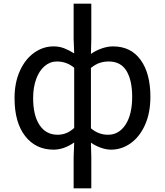

<svg xmlns="http://www.w3.org/2000/svg" viewBox="-20 -800 896 1043"><path d="M380 55 383 -26Q327 13 271 13Q174 13 116.5 -61Q59 -135 59 -267Q59 -351 88 -415Q117 -479 165.5 -513.5Q214 -548 271 -548Q302 -548 328 -538Q354 -528 383 -510L380 -589V-780H476V-589L474 -507Q501 -526 533 -537Q565 -548 594 -548Q691 -548 744 -474.5Q797 -401 797 -275Q797 -187 768 -122Q739 -57 690 -22Q641 13 583 13Q558 13 529 3Q500 -7 474 -25L476 55V223H380ZM383 -105V-432Q342 -466 289 -466Q252 -466 222.5 -441Q193 -416 176.5 -370.5Q160 -325 160 -267Q160 -173 195 -120.5Q230 -68 293 -68Q317 -68 339 -76.5Q361 -85 383 -105ZM698 -274Q698 -364 667 -415Q636 -466 571 -466Q545 -466 522 -458.5Q499 -451 474 -431V-103Q515 -68 567 -68Q626 -68 662 -123Q698 -178 698 -274Z"/></svg>

Font: Nebula Sans Medium
Style: Regular
Weight: 500
Designer: Paul D. Hunt for Adobe (as Source Sans)
Foundry: Nebula Entertainment & Broadcasting LLC
Version: Version 1.010